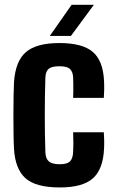

<svg xmlns="http://www.w3.org/2000/svg" viewBox="-20 -794 500 823"><path d="M293.5 -374.5Q294 -386 294.2 -402.2Q294.5 -418.5 294.2 -434.5Q294 -450.5 293.5 -461.5Q292.5 -486 280.2 -498Q268 -510 234.5 -510Q201.5 -510 188.5 -498.8Q175.5 -487.5 174.5 -461.5Q173 -415.5 172.5 -375.8Q172 -336 172 -298.8Q172 -261.5 172.5 -223.2Q173 -185 174.5 -142Q175.5 -114 189.5 -102Q203.5 -90 236.5 -90Q269 -90 280.8 -103Q292.5 -116 293.5 -143Q294.5 -159.5 294.5 -178.8Q294.5 -198 293.5 -227H425Q426 -218 426.5 -195.8Q427 -173.5 426 -156.5Q422 -68 377.8 -29.2Q333.5 9.5 236.5 9.5Q133.5 9.5 89.2 -30Q45 -69.5 40 -156.5Q38.5 -183.5 38 -222.2Q37.5 -261 37.5 -303.2Q37.5 -345.5 38.2 -382.5Q39 -419.5 40 -441.5Q46 -532 91.2 -570.8Q136.5 -609.5 234.5 -609.5Q333.5 -609.5 377.8 -571.5Q422 -533.5 426 -446.5Q427 -429 426.5 -405.8Q426 -382.5 425 -374.5ZM193.5 -640 287 -773.5H382.5L284 -640Z"/></svg>

Font: Big Shoulders Text Thin ExtraBold
Style: Regular
Weight: 800
Version: Version 2.002